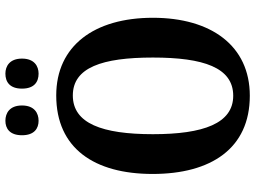

<svg xmlns="http://www.w3.org/2000/svg" viewBox="-140 -818 968 729"><g transform="rotate(-90 344.5 -454.0)"><path d="M429 -792C457 -792 486 -808 486 -855C486 -902 457 -918 429 -918C398 -918 372 -902 372 -855C372 -808 398 -792 429 -792ZM250 -792C279 -792 308 -808 308 -855C308 -902 279 -918 250 -918C221 -918 195 -902 195 -855C195 -808 221 -792 250 -792ZM345 10C535 10 641 -137 641 -358C641 -580 535 -725 346 -725C145 -725 48 -580 48 -359C48 -137 145 10 345 10ZM345 -53C240 -53 199 -166 199 -358C199 -551 240 -662 346 -662C452 -662 490 -551 490 -358C490 -166 452 -53 345 -53Z"/></g></svg>

Font: Noto Serif Devanagari Condensed
Style: Bold
Weight: 700
Width: 3
Designer: Universal Thirst, Indian Type Foundry and the Monotype Design Team
Foundry: Monotype Imaging Inc.
Version: Version 2.004